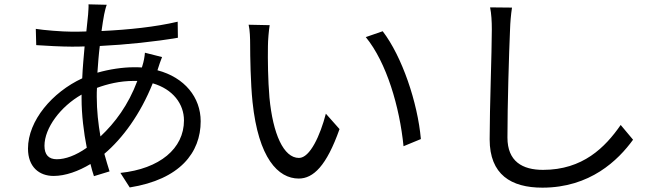

<svg xmlns="http://www.w3.org/2000/svg" viewBox="-20 -814 3040 885"><path d="M472 -792 388 -794C389 -782 387 -764 386 -746C384 -724 381 -698 378 -669C355 -668 333 -668 310 -668C267 -668 180 -675 145 -681L147 -606C188 -603 266 -599 309 -599C329 -599 349 -599 370 -600C366 -553 361 -503 359 -453C221 -389 109 -258 109 -129C109 -44 161 -3 227 -3C282 -3 342 -25 397 -58C402 -38 407 -19 413 -2L485 -24C477 -49 469 -76 461 -105C546 -177 627 -288 684 -430C777 -403 828 -335 828 -259C828 -129 716 -36 535 -17L578 50C810 13 905 -111 905 -255C905 -365 831 -457 706 -490C706 -492 707 -493 707 -494C712 -510 721 -537 727 -551L648 -571C647 -554 642 -528 637 -513C636 -509 635 -506 634 -503C622 -504 610 -504 597 -504C546 -504 485 -495 429 -479C432 -521 435 -563 440 -602C562 -608 695 -622 800 -640L799 -714C697 -690 575 -677 448 -671C452 -700 456 -726 460 -747C463 -761 467 -779 472 -792ZM426 -368C426 -382 426 -395 427 -409C473 -426 531 -441 596 -441C602 -441 608 -441 613 -441C571 -329 510 -248 443 -185C433 -243 426 -304 426 -368ZM185 -142C185 -224 259 -323 356 -378C356 -372 356 -366 356 -360C356 -285 366 -204 380 -133C329 -97 281 -80 242 -80C204 -80 185 -101 185 -142Z M1223 -698 1126 -700C1132 -676 1133 -634 1133 -611C1133 -553 1135 -431 1144 -344C1171 -85 1262 9 1357 9C1424 9 1485 -49 1545 -219L1482 -290C1456 -190 1409 -86 1358 -86C1287 -86 1238 -197 1222 -364C1215 -447 1214 -538 1215 -601C1215 -627 1219 -674 1223 -698ZM1744 -670 1666 -643C1762 -526 1822 -321 1840 -140L1920 -173C1905 -342 1833 -554 1744 -670Z M2340 -779 2239 -780C2245 -751 2247 -715 2247 -678C2247 -573 2237 -320 2237 -172C2237 -9 2336 51 2480 51C2700 51 2829 -75 2898 -170L2841 -238C2769 -134 2666 -31 2483 -31C2388 -31 2319 -70 2319 -180C2319 -329 2326 -565 2331 -678C2332 -711 2335 -746 2340 -779Z"/></svg>

Font: Source Han Sans HK
Style: Regular
Weight: 400
Designer: Ryoko NISHIZUKA 西塚涼子 (kana, bopomofo & ideographs); Paul D. Hunt (Latin, Greek & Cyrillic); Sandoll Communications 산돌커뮤니
Foundry: Adobe
Version: Version 2.000;hotconv 1.0.107;makeotfexe 2.5.65593